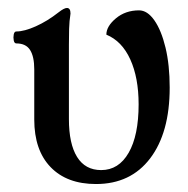

<svg xmlns="http://www.w3.org/2000/svg" viewBox="-20 -451 471 482"><path d="M221 11Q148 11 107 -31.5Q66 -74 66 -151V-277Q66 -309 55.5 -325.5Q45 -342 21 -342Q16 -342 14.5 -349.5Q13 -357 14.5 -364.5Q16 -372 21 -372Q41 -372 70 -385Q99 -398 127 -420Q141 -431 148 -431Q157 -431 157 -417Q154 -398 153.5 -378.5Q153 -359 153 -339V-152Q153 -90 173.5 -57Q194 -24 234 -24Q278 -24 303 -67.5Q328 -111 328 -189Q328 -256 307 -302Q286 -348 247 -364Q247 -385 271 -405Q295 -425 329 -425Q350 -425 367.5 -400Q385 -375 395.5 -331.5Q406 -288 406 -231Q406 -118 357 -53.5Q308 11 221 11Z"/></svg>

Font: Junicode Two Beta Condensed Medium
Style: Regular
Weight: 500
Width: 3
Designer: Peter S. Baker
Foundry: Briery Creek Software
Version: Version 1.053; ttfautohint (v1.8.4)